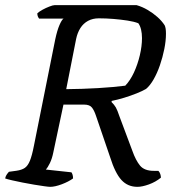

<svg xmlns="http://www.w3.org/2000/svg" viewBox="-30 -724 677 744"><path d="M164.4 0Q158.6 0 141.4 -2.4Q124.2 -4.8 101.9 -8.5Q79.5 -12.3 57 -16.7Q34.5 -21.1 16.2 -25.4Q-2.1 -29.6 -10.1 -32.6Q-8.1 -42.3 -2.7 -49.5Q2.8 -56.8 4.5 -58.3L33.5 -62.3Q54.4 -65.3 66.2 -73.4Q78 -81.6 86 -101.3Q94 -121 101.5 -159.4L184.1 -571.6Q191.4 -606 200.5 -627Q209.6 -648 216.4 -652H121.4Q118.4 -656 116.5 -660.9Q114.6 -665.8 114.6 -672.4Q121.4 -678.9 134.6 -686.2Q147.9 -693.5 161.6 -698.7Q175.2 -704 181.2 -704H499.6Q521.9 -697.5 542.3 -685.4Q562.8 -673.4 579.8 -658.3Q596.9 -643.2 608.2 -625.8Q610.6 -620.6 611.9 -612.5Q613.1 -604.4 613.1 -593.1Q613.1 -565.9 606.7 -534Q600.3 -502 589.7 -471.3Q579.1 -440.5 565.1 -416.2Q551.1 -391.9 535.9 -379.4Q522.4 -371.4 499.7 -362.3Q477 -353.2 451.6 -345.4Q426.2 -337.6 402.6 -332.9L402.4 -328.3Q412.7 -318.3 418.8 -307.8Q424.8 -297.4 432.9 -273.1L482.8 -139.8Q496 -102.5 512.7 -82.2Q529.5 -62 565.8 -62H583.8Q588.8 -56.7 591.2 -49.3Q593.5 -41.9 593.5 -35.5Q573 -18.8 547 -9.4Q520.9 0 502.4 0Q465 0 440.6 -26.5Q416.2 -53 396.7 -115L342 -275.1Q335.7 -294.4 326.9 -306.5Q318 -318.7 295.8 -318.7H215.9L176.6 -133.5Q171.9 -109.7 163.4 -92.1Q154.9 -74.6 147.5 -67L246.6 -56.3Q248.6 -54.5 250.9 -47.9Q253.1 -41.3 253.1 -32.6Q236.1 -20.1 209.5 -10Q182.9 0 164.4 0ZM226.6 -378.5Q288.6 -379 350.2 -382.6Q411.9 -386.3 455.4 -392Q474.6 -412 489.1 -443.2Q503.5 -474.5 511.9 -510Q520.2 -545.4 520.2 -576.3Q520.2 -594.7 516.6 -609.6Q513 -624.4 506 -633.9Q489.4 -640.4 464 -644.3Q438.6 -648.2 409.8 -650.6Q381 -653 352.9 -653Q329.4 -653 311.2 -643.2Q293.1 -633.4 281.5 -615.3Q270 -597.1 265 -573.1Z"/></svg>

Font: Texturina Medium
Style: Italic
Weight: 500
Italic angle: -11°
Designer: Guillermo Torres Carreño
Foundry: Omnibus-Type
Version: Version 1.002